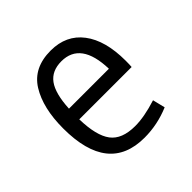

<svg xmlns="http://www.w3.org/2000/svg" viewBox="-128 -565 694 694"><g transform="rotate(-45 219.0 -218.5)"><path d="M384.8 -232.4Q384.8 -211.9 383.8 -201.2H116.2Q118.2 -116.2 146.5 -78.6Q174.8 -41 242.2 -41Q289.1 -41 353.5 -61.5L365.2 -13.7Q302.7 12.7 236.3 12.7Q51.8 12.7 51.8 -218.8Q51.8 -323.2 91.3 -386.7Q130.9 -450.2 218.8 -450.2Q297.9 -450.2 341.3 -393.1Q384.8 -335.9 384.8 -232.4ZM117.2 -254.9H321.3Q317.4 -395.5 218.8 -395.5Q169.9 -395.5 145.5 -362.3Q121.1 -329.1 117.2 -254.9Z"/></g></svg>

Font: Sudo Light
Style: Regular
Weight: 300
Monospace: yes
Designer: Jens Kutilek
Foundry: Jens Kutilek
Version: Version 0.040